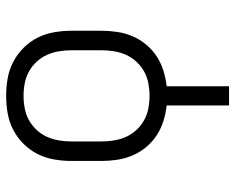

<svg xmlns="http://www.w3.org/2000/svg" viewBox="-92 -476 783 640"><g transform="rotate(-90 300.0 -156.5)"><path d="M268 215V7Q241 4 215.5 -4Q190 -12 168 -26.5Q146 -41 129 -61.5Q112 -82 101.5 -106.5Q91 -131 87 -157.5Q83 -184 83 -210V-310Q83 -339 88 -368Q93 -397 106 -423Q119 -449 140 -470Q161 -491 187 -504.5Q213 -518 242 -523Q271 -528 300 -528Q329 -528 358 -523Q387 -518 413 -504.5Q439 -491 460 -470Q481 -449 494 -423Q507 -397 512 -368Q517 -339 517 -310V-210Q517 -184 513 -157.5Q509 -131 498.5 -106.5Q488 -82 471 -61.5Q454 -41 432 -26.5Q410 -12 384.5 -4Q359 4 332 7V215ZM300 -50Q321 -50 342 -54Q363 -58 381 -68Q399 -78 413.5 -93.5Q428 -109 436.5 -128Q445 -147 448.5 -168Q452 -189 452 -210V-310Q452 -331 448.5 -352Q445 -373 436.5 -392Q428 -411 413.5 -426.5Q399 -442 381 -452Q363 -462 342 -466Q321 -470 300 -470Q279 -470 258 -466Q237 -462 219 -452Q201 -442 186.5 -426.5Q172 -411 163.5 -392Q155 -373 151.5 -352Q148 -331 148 -310V-210Q148 -189 151.5 -168Q155 -147 163.5 -128Q172 -109 186.5 -93.5Q201 -78 219 -68Q237 -58 258 -54Q279 -50 300 -50Z"/></g></svg>

Font: Iosevka Aile Custom Light
Style: Regular
Weight: 300
Designer: Belleve Invis
Foundry: Belleve Invis
Version: Version 17.0.2; ttfautohint (v1.8.3)